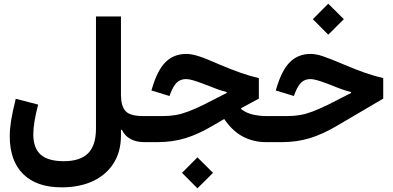

<svg xmlns="http://www.w3.org/2000/svg" viewBox="-20 -775 2142 1047"><path d="M770 -142.1V0H765.1Q723.1 0 691.7 -17.1Q660.2 -34.2 644.5 -67.4L639.6 -66.4V-35.2Q639.6 51.8 599.6 115Q559.6 178.2 487.1 212.4Q414.6 246.6 315.9 246.6Q179.7 246.6 106.4 174.3Q33.2 102.1 33.2 -32.7Q33.2 -70.3 40.5 -117.2Q47.9 -164.1 65.9 -236.3L188 -204.6Q161.6 -104 161.6 -42.5Q161.6 32.7 202.1 68.4Q242.7 104 327.6 104Q418 104 460.7 60.5Q503.4 17.1 503.4 -74.2V-685.1H639.6V-257.8Q639.6 -197.8 664.1 -169.9Q688.5 -142.1 759.8 -142.1Z M972.7 167.5 1056.6 83 1141.6 167.5 1056.6 252ZM996.1 -481Q1023.4 -481 1061.5 -469.2Q1099.6 -457.5 1172.9 -424.8Q1245.6 -394 1295.2 -377Q1344.7 -359.9 1391.6 -349.1V-237.3L1294.9 -185.1V-180.2Q1323.2 -158.2 1359.9 -150.1Q1396.5 -142.1 1430.2 -142.1H1448.2V0H1429.7Q1362.3 0 1305.2 -29.8Q1248 -59.6 1202.6 -126L1144 -91.8Q1062 -43 991.2 -21.5Q920.4 0 840.8 0H770Q759.3 0 754.6 -16.4Q750 -32.7 750 -71.3Q750 -109.9 754.6 -126Q759.3 -142.1 770 -142.1H868.7Q905.8 -142.1 938 -147.7Q970.2 -153.3 1005.9 -166.7Q1041.5 -180.2 1088.9 -203.1L1216.3 -268.1V-272.9Q1192.4 -278.8 1164.8 -288.8Q1137.2 -298.8 1100.6 -313.5Q1058.1 -329.6 1034.2 -336.7Q1010.3 -343.8 995.1 -343.8Q963.9 -343.8 944.3 -325Q924.8 -306.2 908.2 -262.2L904.3 -251.5L805.7 -281.7L809.1 -293Q838.4 -392.6 883.3 -436.8Q928.2 -481 996.1 -481Z M1674.3 -481Q1701.7 -481 1739.5 -468.8Q1777.3 -456.5 1851.1 -424.8Q1923.8 -394 1973.4 -377Q2022.9 -359.9 2069.8 -349.1V-237.3L1822.3 -91.8Q1740.2 -43 1669.4 -21.5Q1598.6 0 1519 0H1448.2Q1437.5 0 1432.9 -16.4Q1428.2 -32.7 1428.2 -71.3Q1428.2 -109.9 1432.9 -126Q1437.5 -142.1 1448.2 -142.1H1546.9Q1584 -142.1 1616.2 -147.7Q1648.4 -153.3 1684.1 -166.7Q1719.7 -180.2 1767.1 -203.1L1894.5 -268.1V-272.9Q1870.6 -278.8 1843 -288.6Q1815.4 -298.3 1778.8 -313.5Q1736.3 -329.6 1712.4 -336.7Q1688.5 -343.8 1673.3 -343.8Q1642.1 -343.8 1622.6 -325Q1603 -306.2 1586.4 -262.2L1582.5 -251.5L1483.9 -281.7L1487.3 -293Q1516.6 -392.6 1561.5 -436.8Q1606.4 -481 1674.3 -481ZM1686 -670.4 1770 -754.9 1855 -670.4 1770 -585.9Z"/></svg>

Font: Estedad-FD Bold
Style: Regular
Weight: 700
Designer: Amin Abedi
Version: Version 7.3